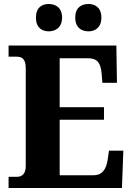

<svg xmlns="http://www.w3.org/2000/svg" viewBox="-20 -942 663 962"><path d="M424 -785C455 -785 488 -803 488 -854C488 -905 455 -922 424 -922C389 -922 357 -905 357 -854C357 -803 389 -785 424 -785ZM224 -785C257 -785 291 -803 291 -854C291 -905 257 -922 224 -922C191 -922 160 -905 160 -854C160 -803 191 -785 224 -785ZM23 0H591L598 -187H526L519 -139C512 -95 493 -64 449 -64H279V-342H501V-405H279V-650H422C468 -650 484 -626 489 -575L493 -527H566L563 -714H23V-658H62C87 -658 109 -651 109 -600V-109C109 -74 93 -56 64 -56H23Z"/></svg>

Font: Noto Serif Devanagari SemiCondensed ExtraBold
Style: Regular
Weight: 800
Width: 4
Designer: Universal Thirst, Indian Type Foundry and the Monotype Design Team
Foundry: Monotype Imaging Inc.
Version: Version 2.004